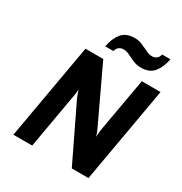

<svg xmlns="http://www.w3.org/2000/svg" viewBox="-207 -1066 1151 1216"><g transform="rotate(30 369.0 -457.5)"><path d="M66 0 189 -700H319L503 -310Q508 -300 515.2 -282.8Q522.5 -265.5 525.5 -250Q526.5 -266 528.5 -283.2Q530.5 -300.5 532.5 -312.5L601 -700H738L615 0H493L301.5 -397.5Q298.5 -404 294.5 -414Q290.5 -424 286.8 -435Q283 -446 280 -456Q280 -447.5 279 -436.5Q278 -425.5 276.2 -414.5Q274.5 -403.5 273 -396L203.5 0ZM552 -771.5Q524.5 -771.5 503.2 -779.5Q482 -787.5 464 -797Q449.5 -804.5 434.2 -811Q419 -817.5 402 -817.5Q384 -817.5 369.5 -807.8Q355 -798 349.5 -775.5H290Q300 -836 331.5 -875.5Q363 -915 426 -915Q453.5 -915 474.5 -906.8Q495.5 -898.5 514 -889.5Q529.5 -881.5 544.5 -875.2Q559.5 -869 576.5 -869Q594.5 -869 608.8 -878.8Q623 -888.5 628 -911H688.5Q677.5 -850.5 646.5 -811Q615.5 -771.5 552 -771.5Z"/></g></svg>

Font: Overpass ExtraBold
Style: Italic
Weight: 800
Italic angle: -10°
Designer: Delve Withrington, Dave Bailey, Thomas Jockin
Foundry: Delve Fonts LLC
Version: Version 4.000